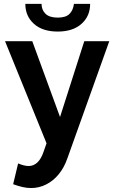

<svg xmlns="http://www.w3.org/2000/svg" viewBox="-20 -734 590 980"><path d="M138.7 225.8Q118.1 225.8 96.3 221Q74.5 216.2 47.1 206.2L72.5 100.2Q87.9 106.6 101.3 110Q114.8 113.4 126.4 113.4Q151.3 113.4 170.8 95.2Q190.2 76.9 202.5 40.4L217.5 -2.7L5.7 -523.8H144.7L286.4 -136.8L410.2 -523.8H537.8L323.6 75.1Q306.9 122.8 279 156.3Q251 189.9 215 207.8Q179 225.8 138.7 225.8ZM274.7 -572.9Q197.1 -572.9 153.2 -612.3Q109.3 -651.8 109.3 -714.1H192.1Q192.1 -683.8 212 -664Q232 -644.1 274.7 -644.1Q316 -644.1 334.7 -663Q353.4 -681.8 357.4 -714.1H440.1Q440.1 -651.8 396 -612.3Q351.9 -572.9 274.7 -572.9Z"/></svg>

Font: Raleway Thin
Style: Regular
Weight: 100
Designer: Matt McInerney, Pablo Impallari, Rodrigo Fuenzalida
Foundry: Matt McInerney, Pablo Impallari, Rodrigo Fuenzalida
Version: Version 4.026